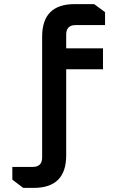

<svg xmlns="http://www.w3.org/2000/svg" viewBox="-20 -760 615 934"><path d="M40 52H139Q185 52 185 6V-582Q185 -740 343 -740H438L491 -701V-638H348Q302 -638 302 -592V-525H481V-423H302V-4Q302 154 144 154H93L40 114Z"/></svg>

Font: Oxanium ExtraLight SemiBold
Style: Regular
Weight: 600
Version: Version 2.000